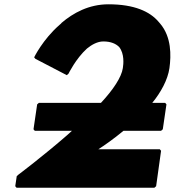

<svg xmlns="http://www.w3.org/2000/svg" viewBox="-20 -867 813 894"><path d="M438 -172C463 -188 508 -219 555 -258H730L738 -265L755 -381L749 -388H689C729 -437 761 -495 769 -550C777 -609 779 -695 725 -758L724 -759L718 -766C678 -813 606 -847 485 -847C394 -847 321 -807 266 -760C265 -759 266 -759 265 -758L257 -751C179 -683 139 -600 139 -600L145 -593L291 -517L299 -524C299 -524 333 -594 385 -641C407 -659 434 -674 461 -674C497 -674 520 -663 535 -648C560 -616 555 -569 552 -550C546 -508 507 -449 450 -388H161L153 -381L136 -265L142 -258H315C308 -252 301 -245 293 -238C178 -138 66 -54 66 -54L58 -47L51 0L57 7H699L707 0L730 -165L724 -172Z"/></svg>

Font: Hussar Woodtype
Style: BlkObl
Weight: 900
Foundry: Cannot Into Space Fonts
Version: Version 1.07